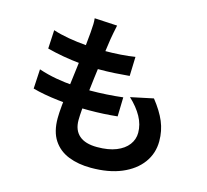

<svg xmlns="http://www.w3.org/2000/svg" viewBox="-120 -948 1240 1149"><g transform="rotate(15 500.0 -373.5)"><path d="M469 -801.4Q462.9 -774.4 459.1 -753Q455.2 -731.7 451.7 -712.2Q448.5 -690.7 443 -651.5Q437.5 -612.4 430.6 -562.7Q423.7 -512.9 417.3 -459.4Q410.9 -405.8 405 -354.9Q399.1 -303.9 395.7 -262.1Q392.3 -220.4 392.3 -195.3Q392.3 -133.3 429.8 -100.7Q467.2 -68 540.8 -68Q611.1 -68 659 -87.3Q706.9 -106.5 732 -139.9Q757 -173.2 757 -214.2Q757 -265 730.4 -313.3Q703.8 -361.7 654.3 -407.9L794.8 -437.5Q844.7 -374.8 868.3 -318.6Q891.9 -262.4 891.9 -198.1Q891.9 -122.8 848.8 -64Q805.7 -5.3 726.5 28.1Q647.4 61.4 537.3 61.4Q458.7 61.4 397.9 37.2Q337.2 13.1 303 -38.8Q268.7 -90.6 268.7 -174.3Q268.7 -205.2 273.6 -256.8Q278.5 -308.4 286 -370.7Q293.5 -433 301.9 -497.6Q310.3 -562.3 316.8 -620.4Q323.3 -678.4 326.5 -720.2Q329.3 -755.2 329.7 -773.6Q330.1 -792.1 328.1 -809.1ZM112.5 -677.4Q156.6 -663 209.9 -653.7Q263.2 -644.5 319 -640Q374.8 -635.5 425.3 -635.5Q483.8 -635.5 535 -639.1Q586.1 -642.8 623.6 -649L619.7 -529.9Q574.7 -525.9 529.6 -523Q484.5 -520.1 421.6 -520.1Q371.3 -520.1 316.1 -525.4Q260.9 -530.7 207 -540.2Q153.1 -549.8 106.4 -562.1ZM91 -429.1Q144.9 -411 200.5 -401.1Q256 -391.2 310.4 -387.6Q364.8 -384 415.4 -384Q461.5 -384 514.5 -387.2Q567.6 -390.4 615.8 -396.2L612.7 -277.4Q571.1 -273 527 -270.6Q482.9 -268.2 435.9 -268.2Q336 -268.2 244.1 -278.8Q152.3 -289.3 84.3 -308.2Z"/></g></svg>

Font: Noto Sans SC Thin
Style: Regular
Weight: 100
Designer: Ryoko NISHIZUKA 西塚涼子 (kana, bopomofo & ideographs); Paul D. Hunt (Latin, Greek & Cyrillic); Sandoll Communications 산돌커뮤니
Foundry: Adobe
Version: Version 2.004-H2;hotconv 1.0.118;makeotfexe 2.5.65603